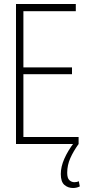

<svg xmlns="http://www.w3.org/2000/svg" viewBox="-20 -720 432 960"><path d="M60 0V-700H359V-664H97V-383H340V-349H97V-35H373V0ZM345 220Q320 220 302 204.5Q284 189 284 150Q284 114 301.5 74Q319 34 351 -8L373 0Q347 36 331.5 71Q316 106 316 144Q316 171 327 181Q338 191 352 191Q365 191 374 186L379 212Q364 220 345 220Z"/></svg>

Font: Georama SemiCondensed ExtraLight
Style: Regular
Weight: 200
Width: 4
Designer: Jean-Baptiste Levee
Foundry: Production Type
Version: Version 1.000